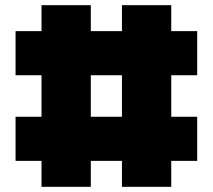

<svg xmlns="http://www.w3.org/2000/svg" viewBox="-20 -720 820 740"><path d="M140 0V-700H330V0ZM450 0V-700H640V0ZM740 -100H40V-270H740ZM740 -430H40V-600H740Z"/></svg>

Font: Tektur Black
Style: Regular
Weight: 900
Designer: Adam Jagosz
Foundry: Adam Jagosz
Version: Version 1.005;gftools[0.9.30]